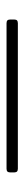

<svg xmlns="http://www.w3.org/2000/svg" viewBox="243 -283 76 602"><g transform="rotate(90 281.0 18.0)"><path d="M52.6 35.5H509.2C517.4 35.2 520.2 32.3 520.6 24.1V11.4C520.2 3.2 517.4 0.4 509.2 0H52.6C44.4 0.4 41.5 3.2 41.2 11.4V24.1C41.5 32.3 44.4 35.2 52.6 35.5Z"/></g></svg>

Font: Margiela Serif
Style: Regular
Weight: 400
Designer: Andreas Faust, Stefan Endress
Version: Version 1.002;FEAKit 1.0